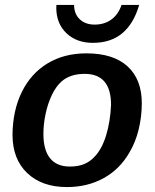

<svg xmlns="http://www.w3.org/2000/svg" viewBox="-20 -756 633 786"><path d="M560.5 -333.5Q560.5 -278.8 547.6 -225.8Q534.7 -172.9 509.3 -130.9Q470.2 -63 404.1 -26.6Q337.9 9.8 253.9 9.8Q151.4 9.8 91.3 -47.6Q31.2 -105 31.2 -204.6Q32.2 -303.7 69.3 -379.4Q106.9 -455.6 174.8 -496.6Q242.7 -537.6 333.5 -537.6Q444.3 -537.6 502.4 -484.1Q560.5 -430.7 560.5 -333.5ZM434.6 -326.7Q434.6 -453.6 326.7 -453.6Q267.6 -453.6 232.4 -422.9Q209 -402.3 192.1 -366.7Q175.3 -331.1 166.5 -289.1Q157.7 -247.1 157.7 -208Q157.7 -141.6 185.1 -107.9Q212.4 -74.2 266.1 -74.2Q300.8 -74.2 325.4 -84.7Q350.1 -95.2 368.7 -116.2Q397.5 -146.5 414.6 -202.4Q431.6 -258.3 434.6 -326.7ZM360.4 -580.6Q293.9 -580.6 252.7 -619.4Q211.4 -658.2 210.4 -721.7L210.9 -735.8H283.2Q283.7 -698.2 306.9 -676.8Q330.1 -655.3 367.2 -655.3Q407.2 -655.3 435.8 -676Q464.4 -696.8 477.5 -735.8H549.8Q527.3 -658.7 480.2 -619.6Q433.1 -580.6 360.4 -580.6Z"/></svg>

Font: Arimo SemiBold
Style: Italic
Weight: 600
Italic angle: -12°
Version: Version 1.33